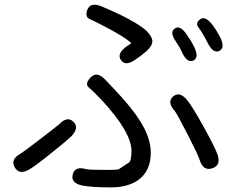

<svg xmlns="http://www.w3.org/2000/svg" viewBox="-20 -777 1040 834"><path d="M463 37Q380 37 338 29Q286 18 296 -19Q305 -57 355 -42Q366 -39 450 -39Q491 -39 496 -42Q518 -57 540 -71Q551 -78 551 -122Q551 -202 423 -341Q384 -382 365.5 -397.5Q347 -413 374 -441Q401 -469 437 -431L475 -391Q554 -308 590 -249Q635 -177 635 -114Q635 -31 576 8Q531 37 463 37ZM109 -42Q64 -15 44 -50Q24 -85 70 -110Q82 -117 157.5 -175Q233 -233 236 -236Q271 -274 298 -249Q326 -223 290 -185Q275 -170 209 -117Q136 -58 109 -42ZM902 -46Q862 -33 847 -83Q842 -101 797 -189Q748 -285 739 -295Q704 -334 732 -358Q760 -382 793 -342Q813 -319 866 -224Q914 -136 924 -108Q942 -59 902 -46ZM568 -518Q526 -488 506 -515Q486 -543 528 -574L547 -587Q551 -590 547 -593Q520 -616 458 -649.5Q396 -683 371.5 -693Q347 -703 360 -736Q374 -769 422 -749Q544 -698 602 -655Q630 -634 640 -609Q649 -583 614 -553Q596 -537 568 -518ZM820 -514Q793 -502 771 -549Q761 -572 745 -595Q715 -637 739 -653Q762 -670 791 -627Q811 -599 823 -574Q846 -527 820 -514ZM933 -556Q907 -543 883 -589Q859 -636 843 -656.5Q827 -677 849 -693Q871 -710 903 -669Q921 -645 936 -616Q959 -569 933 -556Z"/></svg>

Font: Resource Han Rounded HK
Style: Regular
Weight: 400
Designer: Cyano Hao (round all glyphs); Ryoko NISHIZUKA  (kana, bopomofo & ideographs); Paul D. Hunt (Latin, Greek & Cyrillic); Sa
Foundry: Cyano Hao
Version: 0.990